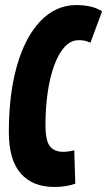

<svg xmlns="http://www.w3.org/2000/svg" viewBox="-20 -730 424 760"><path d="M194 10Q109 10 62 -43.5Q15 -97 15 -208Q15 -358 47.5 -471Q80 -584 140.5 -647Q201 -710 283 -710Q311 -710 338 -704Q365 -698 384 -685L338 -561Q324 -567 314.5 -569Q305 -571 292 -571Q260 -571 235.5 -544Q211 -517 194 -469.5Q177 -422 168.5 -362Q160 -302 160 -236Q160 -172 178 -150.5Q196 -129 230 -129Q250 -129 274 -135L278 -3Q259 4 238.5 7Q218 10 194 10Z"/></svg>

Font: Georama ExtraCondensed ExtraBold
Style: Italic
Weight: 800
Width: 2
Italic angle: -9°
Designer: Jean-Baptiste Levee
Foundry: Production Type
Version: Version 1.000